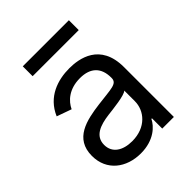

<svg xmlns="http://www.w3.org/2000/svg" viewBox="-207 -846 979 979"><g transform="rotate(-45 282.0 -357.0)"><path d="M237.2 12.8C332.4 12.8 382.1 -38.4 399.1 -73.9H403.4V0H487.2V-359.4C487.2 -532.7 355.1 -552.6 285.5 -552.6C203.1 -552.6 109.4 -524.1 66.8 -424.7L146.3 -396.3C164.8 -436.1 208.5 -478.7 288.4 -478.7C365.4 -478.7 403.4 -437.9 403.4 -367.9V-365.1C403.4 -324.6 362.2 -328.1 262.8 -315.3C161.6 -302.2 51.1 -279.8 51.1 -154.8C51.1 -48.3 133.5 12.8 237.2 12.8ZM250 -62.5C183.2 -62.5 134.9 -92.3 134.9 -150.6C134.9 -214.5 193.2 -234.4 258.5 -242.9C294 -247.2 389.2 -257.1 403.4 -274.1V-197.4C403.4 -129.3 349.4 -62.5 250 -62.5ZM457.4 -727.3H125V-656.2H457.4Z"/></g></svg>

Font: Karasuma Gothic
Style: Regular
Weight: 400
Designer: Rasmus Andersson, Ryoko Nishizuka
Foundry: Genbu
Version: Version 1.00